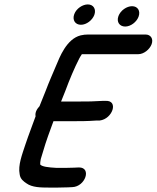

<svg xmlns="http://www.w3.org/2000/svg" viewBox="-20 -823 708 868"><path d="M515.5 -750.5C505.5 -723.3 521 -703 546 -703C571 -703 597.6 -723.6 606.4 -747.5C616.1 -773.7 602.7 -795 577 -795C553.2 -795 525 -776.1 515.5 -750.5ZM315.7 -759C306 -732.8 319.7 -711 345.9 -711C370.9 -711 397.5 -731.6 406.4 -755.5C415.7 -780.8 403.2 -803 376.9 -803C353.9 -803 325.3 -785 315.7 -759ZM637.6 -667H379.6C367.4 -667 356 -665.9 344.6 -663.1C280.3 -646.9 249.3 -563.5 233.6 -526.3C221.2 -496.7 200.3 -449.6 186.5 -412.4C179 -393.8 170.5 -372.7 161.2 -349.4L158.9 -343.2C154.7 -339.1 146.4 -328.3 143.3 -320C140.6 -312.6 139.2 -305.5 140.9 -297.3L125.7 -256C110.6 -215.2 100.5 -187.1 95.2 -170.9C80.1 -124.7 60.7 -75.8 68.9 -35.2C71.5 -13.2 87.5 -2.4 99.4 5.7C124.8 24.5 165 25 200.8 25H241.8C256.2 25 271 24.7 286.3 24L306.6 23C366.1 21.1 395.1 -66 337.4 -66C337.1 -66 336.6 -66 336.2 -66L314.8 -65C301 -64.3 287.6 -64 274.7 -64H236.3C197.5 -66.1 170.5 -69.4 161.8 -79.2C161.4 -84.9 161.9 -91.8 164.3 -104C181.5 -161.5 187.1 -181.5 214.7 -256L221.7 -275H294.7C345.2 -275 374 -275.1 413.8 -278H427.8C428.5 -278 429.9 -278.1 431 -278.2C489.3 -285.2 517.7 -370.4 457 -367H444.7C444.3 -367 443.5 -367 442.9 -366.9C405.4 -364.3 379.3 -364 327.6 -364H256.1C262.5 -380.1 268.8 -395.7 274.8 -410.6C294.4 -463.6 316.4 -515.8 338.2 -558.3C341.9 -565.4 345.6 -571.2 350.1 -578H604.7C630.4 -578 656.7 -599.7 665.4 -623C674.5 -647.6 661.5 -667 637.6 -667Z"/></svg>

Font: Just Breathe
Style: BdObl7
Weight: 400
Foundry: Cannot Into Space Fonts
Version: Version 0.72